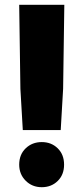

<svg xmlns="http://www.w3.org/2000/svg" viewBox="-20 -770 348 800"><path d="M65 -400 60 -750H248L243 -400L233 -228H75ZM154 -178Q194 -178 220.5 -152Q247 -126 247 -84Q247 -42 220.5 -16Q194 10 154 10Q114 10 87 -17Q60 -44 60 -84Q60 -126 87 -152Q114 -178 154 -178Z"/></svg>

Font: Black Han Sans
Style: Regular
Weight: 400
Width: 7
Designer: ZESSTYPE
Foundry: ZESSTYPE
Version: Version 1.00